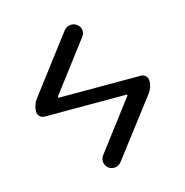

<svg xmlns="http://www.w3.org/2000/svg" viewBox="-94 -676 756 785"><g transform="rotate(-15 284.5 -283.0)"><path d="M496.1 -312.5Q508.8 -312.5 517.1 -304.2Q525.4 -295.9 525.4 -283.2Q525.4 -254.9 507.8 -232.4L325.2 6.8Q315.4 19.5 299.8 22.5Q295.9 22.5 293 22.5Q281.2 22.5 271.5 15.6Q258.8 5.9 256.3 -9.3Q253.9 -24.4 262.7 -37.1L421.9 -247.1Q423.8 -249 422.9 -251Q421.9 -252.9 419.9 -252.9H74.2Q61.5 -252.9 53.2 -261.2Q44.9 -269.5 44.9 -281.2Q44.9 -310.5 62.5 -333L244.1 -572.3Q253.9 -585 269.5 -586.9Q273.4 -587.9 276.4 -587.9Q288.1 -587.9 298.8 -580.1Q311.5 -571.3 314 -556.2Q316.4 -541 306.6 -528.3L147.5 -318.4Q145.5 -316.4 146.5 -314.5Q147.5 -312.5 150.4 -312.5Z"/></g></svg>

Font: Gen Jyuu Gothic P Normal
Style: Regular
Weight: 300
Designer: [Source Han Sans]
Ryoko NISHIZUKA  (kana & ideographs); Paul D. Hunt (Latin, Greek & Cyrillic); Wenlong ZHANG  (bopomofo
Version: Version 1.002.20150607